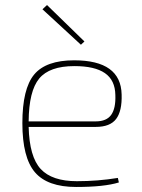

<svg xmlns="http://www.w3.org/2000/svg" viewBox="-20 -732 567 764"><path d="M302 -554 149 -695 167 -712 316 -567ZM361 -227H94Q97 -108 142 -59.5Q187 -11 286 -11Q369 -11 449 -24L453 -6Q395 12 283 12Q169 12 119 -46.5Q69 -105 69 -242Q69 -379 116 -435.5Q163 -492 275 -492Q461 -492 464 -356Q466 -290 442 -258.5Q418 -227 361 -227ZM94 -249H361Q404 -249 422.5 -275Q441 -301 439 -354Q438 -413 397.5 -441Q357 -469 276 -469Q177 -469 136 -419.5Q95 -370 94 -249Z"/></svg>

Font: Exo 2.0 Thin
Style: Regular
Weight: 250
Designer: Natanael Gama
Version: Version 1.001;PS 001.001;hotconv 1.0.70;makeotf.lib2.5.58329